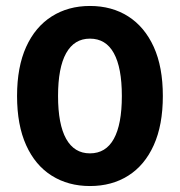

<svg xmlns="http://www.w3.org/2000/svg" viewBox="-20 -614 603 644"><path d="M281.7 10Q208.8 10 153.5 -24.8Q98.2 -59.5 67.7 -127Q37.2 -194.5 37.2 -292Q37.2 -389.5 67.7 -456.7Q98.2 -523.8 153.5 -558.9Q208.8 -594 281.7 -594Q355.3 -594 410.2 -558.9Q465.1 -523.8 495.7 -456.7Q526.2 -389.5 526.2 -292Q526.2 -194.5 495.7 -127Q465.2 -59.5 410.2 -24.8Q355.3 10 281.7 10ZM281.6 -99.6Q335 -99.6 361.8 -148.3Q388.7 -196.9 388.7 -292Q388.7 -387.1 361.8 -435.7Q335 -484.4 281.6 -484.4Q229.2 -484.4 201.9 -435.7Q174.7 -387.1 174.7 -292Q174.7 -196.9 201.9 -148.3Q229.2 -99.6 281.6 -99.6Z"/></svg>

Font: Rokkitt SemiBold
Style: Regular
Weight: 600
Designer: Vernon Adams
Foundry: Vernon Adams
Version: Version 3.103